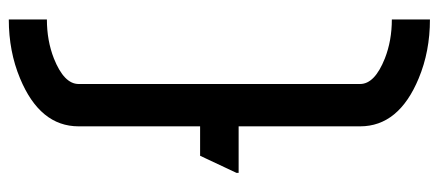

<svg xmlns="http://www.w3.org/2000/svg" viewBox="-304 -590 1012 443"><g transform="rotate(90 201.5 -368.0)"><path d="M24.4 -854.5Q98.1 -854.5 160.2 -828.6Q271 -782.7 271 -693.4V-413.1H378.4V-408.2L338.9 -324.2H271V-43.9Q271 45.4 160.2 91.3Q98.1 117.2 24.4 117.2V29.3Q73.2 29.3 114.3 13.2Q173.3 -10.3 173.3 -43.9V-693.4Q173.3 -727.1 114.3 -750.5Q73.2 -766.6 24.4 -766.6Z"/></g></svg>

Font: Nova Square
Style: Book
Weight: 400
Version: Version 2.000